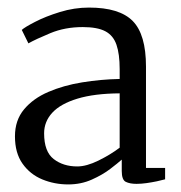

<svg xmlns="http://www.w3.org/2000/svg" viewBox="-20 -828 478 507"><path d="M19.5 -468Q19.5 -510.5 43.5 -539.2Q67.5 -568 107.5 -585.2Q147.5 -602.5 196.8 -610.5Q246 -618.5 296 -619.5V-645.5Q296 -685.5 287.5 -710Q279 -734.5 258 -745.5Q237 -756.5 198.5 -756.5Q151.5 -756.5 113 -740.5Q74.5 -724.5 55 -713.5L37.5 -749Q45 -756 72.5 -770.2Q100 -784.5 138 -796.2Q176 -808 215 -808Q295.5 -808 330.5 -772.5Q365.5 -737 365.5 -652V-384.5H416V-354.5Q407 -352 394 -349.2Q381 -346.5 367 -344.5Q353 -342.5 340.5 -342.5Q323 -342.5 312.2 -347.8Q301.5 -353 301.5 -376.5V-406.5Q291.5 -397.5 271.2 -382Q251 -366.5 222.5 -353.8Q194 -341 160 -341Q124 -341 91.8 -354.2Q59.5 -367.5 39.5 -395.8Q19.5 -424 19.5 -468ZM184 -388.5Q208.5 -388.5 240 -404Q271.5 -419.5 296 -438V-581.5Q229 -581 184.5 -567.5Q140 -554 118.2 -530.5Q96.5 -507 96.5 -476Q96.5 -427.5 121.8 -408Q147 -388.5 184 -388.5Z"/></svg>

Font: Merriweather 7pt Light
Style: Regular
Weight: 300
Designer: Eben Sorkin
Foundry: Eben Sorkin
Version: Version 2.200;gftools[0.9.31]